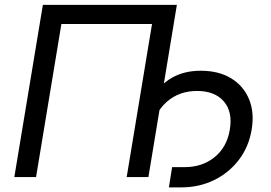

<svg xmlns="http://www.w3.org/2000/svg" viewBox="-20 -748 1143 811"><path d="M727.1 -727.5 606.9 0H515.1L622.1 -646.5H239.3L132.3 0H40.5L161.1 -727.5ZM693.4 43.5 707 -42H759.3Q834.5 -42 886.5 -84.2Q938.5 -126.5 950.7 -200.2Q963.4 -275.9 925.3 -319.8Q887.2 -363.8 812.5 -363.8Q735.8 -363.8 683.6 -317.1Q631.3 -270.5 618.2 -189.9H575.2Q589.4 -275.9 622.6 -333.5Q655.8 -391.1 707.3 -420.2Q758.8 -449.2 828.1 -449.2Q903.3 -449.2 955.8 -417.5Q1008.3 -385.7 1031.7 -329.6Q1055.2 -273.4 1043 -200.7Q1031.2 -128.4 989.3 -73.2Q947.3 -18.1 884.3 12.7Q821.3 43.5 745.6 43.5Z"/></svg>

Font: Inter 17pt
Style: Italic
Weight: 400
Italic angle: -9.3988°
Version: Version 4.001;git-66647c0bb